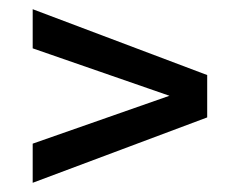

<svg xmlns="http://www.w3.org/2000/svg" viewBox="-20 -535 513 417"><path d="M51 -515 430 -372V-280L51 -138V-223L348 -327L51 -430Z"/></svg>

Font: Khand Medium
Style: Regular
Weight: 500
Designer: Devanagari: Sanchit Sawaria, Jyotish Sonowal; Latin: Satya Rajpurohit
Foundry: Indian Type Foundry
Version: Version 1.100;PS 1.0;hotconv 1.0.78;makeotf.lib2.5.61930; tt